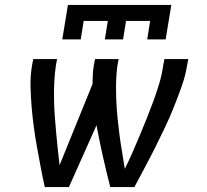

<svg xmlns="http://www.w3.org/2000/svg" viewBox="-20 -760 840 780"><path d="M526 0H428Q412 -62 398 -124.5Q384 -187 372 -251L260 0H162Q153 -40 145.5 -80Q138 -120 130.5 -161Q123 -202 117.5 -243Q112 -284 108.5 -325.5Q105 -367 104 -409Q103 -451 110 -494L115 -520H212L207 -494Q202 -459 200.5 -425Q199 -391 199.5 -357Q200 -323 202.5 -289.5Q205 -256 208 -222.5Q211 -189 214.5 -155.5Q218 -122 222 -89L356 -419Q356 -438 357 -456.5Q358 -475 361 -494L366 -520H462L457 -494Q452 -458 451.5 -422Q451 -386 452.5 -351Q454 -316 457.5 -281Q461 -246 465.5 -211.5Q470 -177 476 -142.5Q482 -108 487 -74Q504 -108 519 -142.5Q534 -177 548.5 -211.5Q563 -246 577 -281Q591 -316 604 -351.5Q617 -387 627.5 -422.5Q638 -458 643 -494L648 -520H745L740 -494Q733 -451 718 -409Q703 -367 686.5 -325.5Q670 -284 650.5 -243Q631 -202 610.5 -161Q590 -120 568.5 -80Q547 -40 526 0ZM233 -600 256 -740H676L653 -600H578L590 -675H492L480 -600H406L418 -675H320L308 -600Z"/></svg>

Font: Iosevka Aile Medium Oblique
Style: Regular
Weight: 500
Italic angle: -9°
Designer: Belleve Invis
Foundry: Belleve Invis
Version: Version 31.1.0; ttfautohint (v1.8.4)